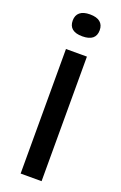

<svg xmlns="http://www.w3.org/2000/svg" viewBox="-165 -909 604 956"><g transform="rotate(20 137.0 -431.5)"><path d="M82 0V-660H193V0ZM136 -747Q101 -747 83 -761.5Q65 -776 65 -805Q65 -833 83 -848Q101 -863 136 -863Q172 -863 190 -848Q208 -833 208 -805Q208 -776 190 -761.5Q172 -747 136 -747Z"/></g></svg>

Font: Bricolage Grotesque 96pt ExtraBold Medium
Style: Regular
Weight: 500
Version: Version 1.001;gftools[0.9.33.dev8+g029e19f]